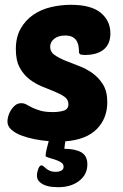

<svg xmlns="http://www.w3.org/2000/svg" viewBox="-20 -580 511 800"><path d="M275 -560Q360 -560 400 -526.5Q440 -493 440 -441Q440 -397 412.5 -374Q385 -351 333 -351Q319 -351 314 -354Q309 -357 309 -365Q309 -374 307.5 -385.5Q306 -397 300.5 -407.5Q295 -418 283.5 -425Q272 -432 251 -432Q223 -432 206 -418.5Q189 -405 189 -385Q189 -364 206.5 -351.5Q224 -339 250.5 -328Q277 -317 308 -305.5Q339 -294 365.5 -275Q392 -256 409.5 -227.5Q427 -199 427 -154Q427 -87 383.5 -42.5Q340 2 252 9L248 40Q293 40 318.5 54.5Q344 69 344 105Q344 147 310 173.5Q276 200 222 200Q211 200 195.5 198.5Q180 197 166.5 191.5Q153 186 143.5 176.5Q134 167 134 151Q134 138 139.5 123.5Q145 109 153 109Q157 109 161.5 113Q166 117 172.5 122.5Q179 128 188.5 132Q198 136 211 136Q225 136 235 131Q245 126 245 115Q245 103 233.5 96Q222 89 207.5 84.5Q193 80 181.5 76.5Q170 73 170 70Q170 60 174 42.5Q178 25 183 8Q155 6 124.5 0Q94 -6 69 -15.5Q44 -25 27.5 -39.5Q11 -54 11 -74Q11 -83 14.5 -96Q18 -109 25.5 -121Q33 -133 43.5 -141.5Q54 -150 69 -150Q81 -150 91 -144Q101 -138 114.5 -131.5Q128 -125 148 -119Q168 -113 201 -113Q226 -113 245.5 -119Q265 -125 265 -146Q265 -165 249 -176.5Q233 -188 208.5 -198Q184 -208 155.5 -219.5Q127 -231 102.5 -250Q78 -269 62 -298.5Q46 -328 46 -375Q46 -426 66.5 -461.5Q87 -497 119.5 -519Q152 -541 193 -550.5Q234 -560 275 -560Z"/></svg>

Font: Poetsen One
Style: Regular
Weight: 400
Designer: Pablo Impallari, Rodrigo Fuenzalida
Foundry: Pablo Impallari, Rodrigo Fuenzalida
Version: Version 1.001; ttfautohint (v0.93) -l 8 -r 50 -G 200 -x 14 -